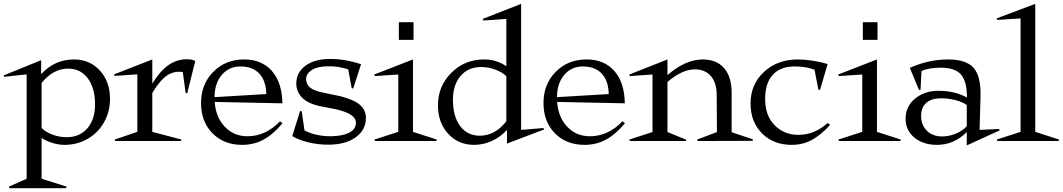

<svg xmlns="http://www.w3.org/2000/svg" viewBox="-80 -736 5547 1002"><path d="M137.2 -67.9Q157.2 -47.4 193.1 -33.7Q229 -20 268.1 -20Q335.4 -20 375.7 -66.2Q416 -112.3 416 -190.9Q416 -275.9 378.4 -326.9Q340.8 -377.9 275.9 -377.9Q197.3 -377.9 137.2 -303.2ZM-60.1 -342.8 134.8 -421.9V-349.1Q205.6 -425.8 306.2 -425.8Q388.2 -425.8 441.2 -367.9Q494.1 -310.1 494.1 -220.2Q494.1 -153.8 463.6 -98.9Q433.1 -43.9 378.4 -12Q323.7 20 256.8 20Q225.6 20 193.4 10Q161.1 0 137.2 -16.1V196.8L267.1 237.8L265.1 246.1H-30.8L-33.2 237.8L59.1 196.8V-348.1L-58.1 -335Z M714.8 -47.9 866.7 -7.8 864.7 0H521L519 -7.8L636.7 -47.9V-348.1L518.1 -339.8L516.1 -348.1L714.8 -425.8V-299.8Q757.3 -368.2 801 -397.5Q844.7 -426.8 894 -426.8Q921.4 -426.8 939 -418L897 -249L888.7 -251L874 -359.9Q829.1 -367.2 792 -342.3Q754.9 -317.4 714.8 -251Z M1309.6 -245.1Q1308.6 -313 1273.9 -351.1Q1239.3 -389.2 1174.3 -389.2Q1114.7 -389.2 1077.4 -345Q1040 -300.8 1039.6 -229ZM969.2 -198.2Q969.2 -296.9 1033.2 -361.3Q1097.2 -425.8 1194.3 -425.8Q1286.1 -425.8 1339.1 -365.5Q1392.1 -305.2 1393.6 -196.8L1040.5 -204.1Q1045.9 -124.5 1093 -74.7Q1140.1 -24.9 1211.4 -24.9Q1306.6 -24.9 1381.3 -103L1394.5 -92.8Q1345.7 -34.7 1295.4 -7.3Q1245.1 20 1183.6 20Q1088.4 20 1028.8 -40.5Q969.2 -101.1 969.2 -198.2Z M1445.3 -25.9 1486.3 -157.2 1494.6 -154.8 1509.3 -55.2Q1566.9 -24.9 1647.5 -24.9Q1707 -25.9 1742.2 -43.5Q1777.3 -61 1777.3 -95.2Q1777.3 -118.7 1752.9 -135.7Q1728.5 -152.8 1672.4 -166L1584.5 -183.1Q1526.4 -196.3 1496.3 -226.8Q1466.3 -257.3 1466.3 -299.8Q1466.3 -356.9 1513.2 -392.3Q1560.1 -427.7 1639.6 -428.2Q1716.3 -429.7 1804.2 -400.9L1763.2 -273.9L1755.4 -275.9L1737.3 -374Q1683.6 -391.6 1630.4 -390.1Q1577.1 -389.6 1547.4 -370.6Q1517.6 -351.6 1517.6 -323.2Q1517.6 -296.4 1537.6 -279.5Q1557.6 -262.7 1604.5 -252.9L1696.3 -233.9Q1765.6 -216.3 1797.6 -189.5Q1829.6 -162.6 1829.6 -120.1Q1829.6 -58.1 1777.1 -20Q1724.6 18.1 1638.2 19Q1579.1 19.5 1527.8 6.6Q1476.6 -6.3 1445.3 -25.9Z M2075.2 -47.9 2199.2 -7.8 2197.3 0H1876.5L1874.5 -7.8L1998.5 -47.9V-347.2L1875.5 -338.9L1873.5 -347.2L2075.2 -425.8ZM2001.5 -527.8V-620.1H2078.1V-527.8Z M2205.6 -186Q2205.6 -286.6 2275.4 -356.2Q2345.2 -425.8 2447.8 -425.8Q2510.7 -425.8 2562.5 -390.1V-637.2L2442.9 -628.9L2439 -637.2L2639.6 -715.8V-58.1L2756.8 -67.9L2758.8 -60.1L2565.9 13.2V-58.1Q2530.8 -20 2486.3 0Q2441.9 20 2394.5 20Q2312 20 2258.8 -38.1Q2205.6 -96.2 2205.6 -186ZM2283.7 -214.8Q2283.7 -128.9 2321.3 -78.4Q2358.9 -27.8 2423.8 -27.8Q2503.4 -27.8 2562.5 -103V-337.9Q2541 -359.4 2504.9 -372.8Q2468.8 -386.2 2430.7 -386.2Q2363.3 -386.2 2323.5 -339.6Q2283.7 -293 2283.7 -214.8Z M3096.7 -245.1Q3095.7 -313 3061 -351.1Q3026.4 -389.2 2961.4 -389.2Q2901.9 -389.2 2864.5 -345Q2827.1 -300.8 2826.7 -229ZM2756.3 -198.2Q2756.3 -296.9 2820.3 -361.3Q2884.3 -425.8 2981.4 -425.8Q3073.2 -425.8 3126.2 -365.5Q3179.2 -305.2 3180.7 -196.8L2827.6 -204.1Q2833 -124.5 2880.1 -74.7Q2927.2 -24.9 2998.5 -24.9Q3093.8 -24.9 3168.5 -103L3181.6 -92.8Q3132.8 -34.7 3082.5 -7.3Q3032.2 20 2970.7 20Q2875.5 20 2815.9 -40.5Q2756.3 -101.1 2756.3 -198.2Z M3206.5 -338.9 3204.6 -347.2 3403.3 -425.8V-344.2Q3497.6 -425.8 3587.4 -425.8Q3659.7 -425.8 3699 -380.4Q3738.3 -335 3738.3 -251V-45.9L3849.6 -8.8L3847.2 -1L3560.5 0L3558.6 -7.8L3661.6 -46.9L3660.2 -240.2Q3660.2 -303.7 3629.9 -338.9Q3599.6 -374 3546.4 -374Q3479.5 -374 3403.3 -308.1V-46.9L3501.5 -6.8L3499.5 0H3206.5L3204.6 -7.8L3325.2 -46.9V-347.2Z M4252 -84Q4201.7 -29.3 4155 -4.6Q4108.4 20 4051.3 20Q3956.5 20 3896.7 -40Q3836.9 -100.1 3836.9 -195.8Q3836.9 -295.9 3907 -360.8Q3977.1 -425.8 4085 -425.8Q4117.7 -425.8 4161.1 -419.2Q4204.6 -412.6 4239.3 -401.9L4199.2 -266.1L4190.9 -268.1L4170.9 -372.1Q4128.4 -389.2 4065.9 -389.2Q3993.2 -389.2 3953.1 -345.9Q3913.1 -302.7 3913.1 -219.2Q3913.1 -132.8 3962.6 -82.5Q4012.2 -32.2 4086.9 -32.2Q4170.4 -32.2 4239.3 -94.2Z M4496.6 -47.9 4620.6 -7.8 4618.7 0H4297.9L4295.9 -7.8L4419.9 -47.9V-347.2L4296.9 -338.9L4294.9 -347.2L4496.6 -425.8ZM4422.9 -527.8V-620.1H4499.5V-527.8Z M4646 -116.2Q4646 -180.7 4695.6 -221.4Q4745.1 -262.2 4817.4 -262.2Q4902.3 -262.2 4966.3 -227.1Q4966.3 -311 4935.3 -346.9Q4904.3 -382.8 4829.1 -382.8Q4766.6 -382.8 4729 -365.2L4724.1 -268.1L4716.3 -266.1L4668 -381.8Q4766.6 -425.8 4868.2 -425.8Q4961.9 -425.8 5001 -381.8Q5040 -337.9 5037.1 -231.9L5032.2 -58.1L5134.3 -63L5136.2 -55.2L4965.3 22.9V-46.9Q4898.4 20 4810.1 20Q4738.3 20 4692.1 -17.8Q4646 -55.7 4646 -116.2ZM4727.1 -130.9Q4727.1 -83.5 4757.3 -53.7Q4787.6 -23.9 4836.9 -23.9Q4872.1 -23.9 4907.5 -38.3Q4942.9 -52.7 4965.3 -77.1V-188Q4941.9 -204.6 4905 -213.9Q4868.2 -223.1 4832 -223.1Q4781.7 -223.1 4754.4 -199.5Q4727.1 -175.8 4727.1 -130.9Z M5125 -631.8 5121.1 -640.1 5322.8 -715.8V-47.9L5446.8 -7.8L5444.8 0H5124L5122.1 -7.8L5246.1 -47.9V-640.1Z"/></svg>

Font: Halibut
Style: Regular
Weight: 400
Designer: Matteo Maggi
Foundry: Collletttivo
Version: Version 3.080 | FøM Fix